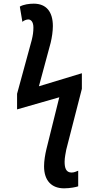

<svg xmlns="http://www.w3.org/2000/svg" viewBox="-20 -786 540 1046"><path d="M329 240C362 240 396 233 406 229V144C396 148 384 154 370 154C339 154 332 128 332 95C332 72 338 47 341 29L426 -302V-387L192 -316L256 -553C263 -582 268 -616 268 -644C268 -721 233 -766 164 -766C140 -766 108 -762 88 -750L102 -667C110 -675 125 -680 134 -680C148 -680 162 -668 162 -636C162 -612 159 -593 153 -568L73 -275V-190L303 -256L233 26C226 55 220 90 220 120C220 199 262 240 329 240Z"/></svg>

Font: Noto Sans Mono ExtraCondensed SemiBold
Style: Regular
Weight: 600
Width: 2
Designer: Monotype Design Team
Foundry: Monotype Imaging Inc.
Version: Version 2.014